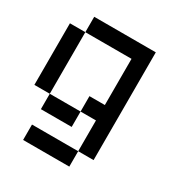

<svg xmlns="http://www.w3.org/2000/svg" viewBox="-127 -463 629 675"><g transform="rotate(30 187.5 -125.0)"><path d="M62.5 -312.5V-375H125V-312.5ZM125 -312.5V-375H187.5V-312.5ZM187.5 -312.5V-375H250V-312.5ZM250 -312.5V-375H312.5V-312.5ZM250 -250V-312.5H312.5V-250ZM250 -187.5V-250H312.5V-187.5ZM250 -125V-187.5H312.5V-125ZM250 -62.5V-125H312.5V-62.5ZM250 0V-62.5H312.5V0ZM250 62.5V0H312.5V62.5ZM187.5 125V62.5H250V125ZM125 125V62.5H187.5V125ZM62.5 125V62.5H125V125ZM187.5 -62.5V-125H250V-62.5ZM125 0V-62.5H187.5V0ZM62.5 0V-62.5H125V0ZM0 -62.5V-125H62.5V-62.5ZM0 -125V-187.5H62.5V-125ZM0 -187.5V-250H62.5V-187.5ZM0 -250V-312.5H62.5V-250Z"/></g></svg>

Font: AprilSans
Style: Regular
Weight: 400
Designer: typesprite
Version: Version 1.001;PS 001.001;hotconv 1.0.88;makeotf.lib2.5.64775